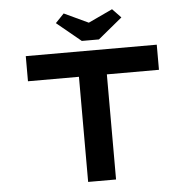

<svg xmlns="http://www.w3.org/2000/svg" viewBox="-60 -969 1019 1028"><g transform="rotate(-5 450.0 -455.0)"><path d="M372 0V-565H98V-700H802V-565H522V0ZM404 -755 274 -862 320 -910 465 -842H435L580 -910L626 -862L496 -755Z"/></g></svg>

Font: Lexend Zetta SemiBold
Style: Regular
Weight: 600
Designer: Bonnie Shaver-Troup, Thomas Jockin
Foundry: Lexend
Version: Version 1.007